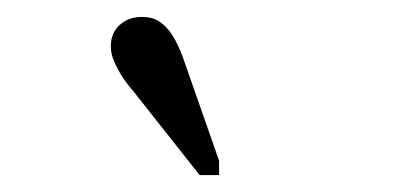

<svg xmlns="http://www.w3.org/2000/svg" viewBox="-20 -777 492 227"><path d="M197 -707 239 -587V-570H216L137 -670Q129 -679 123.5 -688Q118 -697 114.5 -705.5Q111 -714 111 -722Q111 -738 121.5 -747.5Q132 -757 148 -757Q160 -757 168.5 -751.5Q177 -746 184 -735Q191 -724 197 -707Z"/></svg>

Font: Roboto Serif 28pt Condensed Light
Style: Regular
Weight: 300
Width: 3
Designer: Greg Gazdowicz
Foundry: Commercial Type
Version: Version 1.008